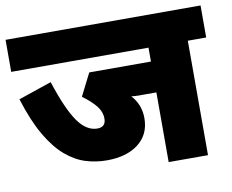

<svg xmlns="http://www.w3.org/2000/svg" viewBox="-71 -712 970 803"><g transform="rotate(-10 414.0 -311.0)"><path d="M750 -486V0H583V-296H539Q524 -296 507.5 -296Q491 -296 477 -298Q515 -256 515 -199Q515 -130 465 -91Q415 -52 330 -52Q284 -52 240.5 -65.5Q197 -79 156.5 -113.5Q116 -148 80 -209.5Q44 -271 14 -367L155 -415Q194 -295 231 -242.5Q268 -190 314 -190Q350 -190 350 -226Q350 -255 330 -280Q310 -305 273 -332L321 -427H583V-486H0V-622H828V-486Z"/></g></svg>

Font: Noto Sans SemiCondensed Black
Style: Regular
Weight: 900
Width: 4
Designer: Monotype Design Team
Foundry: Monotype Imaging Inc.
Version: Version 2.013; ttfautohint (v1.8.4.7-5d5b)